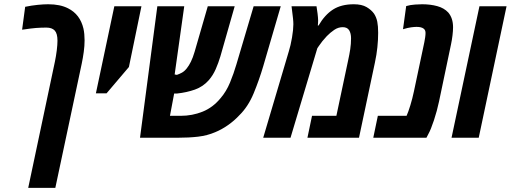

<svg xmlns="http://www.w3.org/2000/svg" viewBox="-20 -660 2447 920"><path d="M115.2 240.2 243.2 -365.2Q248.5 -390.6 252 -418.5Q255.4 -446.3 255.4 -464.8Q255.4 -499.5 242.2 -513.7Q229 -527.8 202.1 -527.8Q176.3 -527.8 151.9 -525.9Q127.4 -523.9 93.3 -518.6Q91.3 -518.6 89.6 -518.3Q87.9 -518.1 85.9 -517.6L100.6 -627.4Q131.3 -633.8 160.2 -636.7Q189 -639.6 210.9 -639.6Q268.1 -639.6 306.2 -620.1Q363.8 -591.3 379.9 -522.9Q385.3 -498 385.3 -466.8Q385.3 -439.9 381.3 -411.1Q377.4 -382.3 371.6 -355L245.1 240.2Z M439.5 -212.9 527.8 -629.9H657.7L597.7 -338.9L490.7 -212.9Z M650.9 0 733.9 -629.9H862.8L816.9 -303.2Q823.7 -301.3 827.6 -301.3Q839.4 -305.2 851.6 -311.8Q863.8 -318.4 875 -332.5Q885.3 -345.2 894.8 -364.5Q904.3 -383.8 912.6 -412.1L975.6 -629.9H1104.5L1036.1 -390.1Q1026.4 -357.9 1013.7 -328.9Q1001 -299.8 981 -276.4Q953.1 -244.6 913.8 -230.7Q874.5 -216.8 828.6 -211.9Q818.4 -211.9 814.5 -211.9L794.4 -105H845.7Q901.4 -105 950.9 -125Q1000.5 -145 1037.1 -189.9Q1064.5 -221.7 1082.3 -264.9Q1100.1 -308.1 1112.8 -351.6L1195.3 -629.9H1325.2L1241.2 -342.3Q1222.2 -277.8 1195.6 -213.1Q1168.9 -148.4 1125.5 -106.4Q1103 -82 1072.5 -60.5Q1042 -39.1 1010.7 -26.4Q973.1 -10.3 929.2 -5.1Q885.3 0 832 0Z M1241.2 0 1363.8 -413.6Q1372.6 -441.4 1379.2 -480Q1385.7 -518.6 1385.7 -543.5Q1385.7 -555.7 1384 -572Q1382.3 -588.4 1377 -629.9H1496.6Q1499.5 -612.3 1501.7 -594.7Q1503.9 -577.1 1504.4 -562Q1504.4 -555.2 1503.9 -549.3Q1503.4 -543.5 1502.9 -537.6H1506.3Q1536.1 -588.9 1575.7 -614.3Q1615.2 -639.6 1675.3 -639.6Q1713.4 -639.6 1736.6 -626Q1759.8 -612.3 1772.5 -594.2Q1783.7 -576.7 1787.8 -555.9Q1792 -535.2 1792 -502.9Q1792 -469.2 1788.3 -433.8Q1784.7 -398.4 1776.4 -359.9L1700.2 0H1453.1L1475.1 -105H1591.8L1647.9 -369.6Q1654.3 -398.4 1658.2 -424.1Q1662.1 -449.7 1662.1 -476.6Q1662.1 -500 1653.1 -514.9Q1644 -529.8 1622.1 -529.8Q1600.6 -529.8 1581.5 -516.8Q1562.5 -503.9 1545.9 -486.8Q1522.5 -461.9 1507.8 -439.5L1500.5 -428.7L1372.1 0Z M1768.6 0 1790.5 -105H1928.2Q1936.5 -123.5 1946.3 -155.5Q1956.1 -187.5 1963.4 -222.2L2013.2 -457.5Q2015.6 -469.2 2017.3 -481.2Q2019 -493.2 2019 -502.4Q2019 -516.1 2009.8 -522.9Q1999 -531.2 1976.1 -531.2Q1966.3 -531.2 1950 -529.1Q1933.6 -526.9 1911.1 -520L1926.3 -630.9Q1945.8 -636.7 1969 -638.2Q1992.2 -639.6 2002.9 -639.6Q2042.5 -639.6 2075.2 -630.6Q2107.9 -621.6 2127.9 -600.1Q2150.9 -573.2 2150.9 -529.3Q2150.9 -512.7 2148.2 -490.2Q2145.5 -467.8 2141.1 -447.3L2083.5 -172.9Q2074.2 -128.9 2059.3 -83.7Q2044.4 -38.6 2032.2 -17.1L2023.4 0Z M2143.6 0 2277.3 -629.9H2407.2L2273.9 0Z"/></svg>

Font: Open Sans Condensed
Style: Bold Italic
Weight: 700
Width: 3
Italic angle: -12°
Designer: Monotype Design Team
Foundry: Monotype Imaging Inc.
Version: Version 3.003; ttfautohint (v1.8.4)